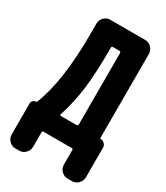

<svg xmlns="http://www.w3.org/2000/svg" viewBox="-217 -823 933 1076"><g transform="rotate(30 250.0 -284.5)"><path d="M307.6 -133.8V-595.7Q307.6 -604.5 298.8 -605.5H255.9Q248 -605.5 248 -596.7Q248 -431.6 234.9 -329.1Q221.7 -226.6 191.4 -133.8Q189.5 -125 196.3 -125H298.8Q307.6 -125 307.6 -133.8ZM455.1 -125Q468.8 -125 479.5 -114.3Q490.2 -103.5 490.2 -89.8V102.5Q490.2 126 473.1 143.1Q456.1 160.2 432.6 160.2H405.3Q381.8 160.2 364.7 143.1Q347.7 126 347.7 102.5V8.8Q347.7 0 339.8 0H157.2Q148.4 0 148.4 8.8V102.5Q148.4 126 131.3 143.1Q114.3 160.2 90.8 160.2H67.4Q43.9 160.2 26.9 143.1Q9.8 126 9.8 102.5V-98.6Q9.8 -109.4 18.1 -117.2Q26.4 -125 36.1 -125Q40 -125 42 -128.9Q110.4 -300.8 110.4 -605.5V-672.9Q110.4 -696.3 127 -713.4Q143.6 -730.5 167 -730.5H392.6Q416 -730.5 433.1 -713.4Q450.2 -696.3 450.2 -672.9V-129.9Q450.2 -125 455.1 -125Z"/></g></svg>

Font: Rounded Mgen+ 2m bold
Style: Bold
Weight: 700
Designer: [Source Han Sans]
Ryoko NISHIZUKA  (kana & ideographs); Paul D. Hunt (Latin, Greek & Cyrillic); Wenlong ZHANG  (bopomofo
Version: Version 1.059.20150602